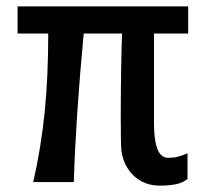

<svg xmlns="http://www.w3.org/2000/svg" viewBox="-20 -570 640 601"><path d="M360 -99Q358 -117.5 358 -201.5Q358 -345 362 -465H242Q217 -198.5 211 0H84Q109 -110 120 -220.5Q131 -331 131 -465H35V-550H569V-465H462V-186Q462 -131 472.8 -103.5Q483.5 -76 507 -76Q524 -76 536 -79.2Q548 -82.5 567 -90V-10Q552 2.5 530.2 6.8Q508.5 11 478 11Q447.5 11 422.2 -2.8Q397 -16.5 380.5 -41.5Q364 -66.5 360 -99Z"/></svg>

Font: JuliaMono
Style: Bold
Weight: 700
Monospace: yes
Designer: cormullion
Foundry: corm
Version: Version 0.055; ttfautohint (v1.8.4)